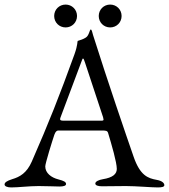

<svg xmlns="http://www.w3.org/2000/svg" viewBox="-22 -815 739 840"><path d="M265 -795C237 -795 215 -773 215 -745C215 -717 237 -695 265 -695C293 -695 315 -717 315 -745C315 -773 293 -795 265 -795ZM460 -795C432 -795 410 -773 410 -745C410 -717 432 -695 460 -695C488 -695 510 -717 510 -745C510 -773 488 -795 460 -795ZM333 -542C337 -553 339 -559 341 -559C344 -559 346 -553 350 -541L429 -302C430 -298 431 -294 431 -292C431 -287 427 -287 417 -287H262C249 -287 241 -287 241 -294C241 -296 242 -299 243 -302ZM668 5C685 5 697 3 697 -5C697 -14 687 -24 664 -28C624 -35 591 -48 563 -128C530 -223 449 -459 385 -662C382 -671 380 -686 375 -686C370 -686 368 -660 354 -651C342 -643 330 -640 318 -636C316 -635 319 -620 304 -578C237 -393 192 -279 117 -108C95 -58 65 -41 31 -31C9 -24 -2 -17 -2 -8C-2 0 10 5 27 5C60 5 103 -1 147 -1C184 -1 220 1 238 1C255 1 267 -2 267 -10C267 -19 257 -24 234 -30C202 -38 176 -58 176 -87C176 -100 207 -200 216 -226C221 -240 227 -244 233 -244H424C442 -244 448 -243 451 -233C466 -183 489 -105 489 -76C489 -54 472 -38 428 -31C410 -28 395 -21 395 -12C395 -4 407 0 424 0C448 0 490 -1 529 -1C574 -1 640 5 668 5Z"/></svg>

Font: EB Garamond 12
Style: Regular
Weight: 400
Version: Version 0.016+